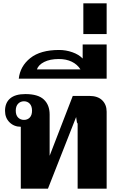

<svg xmlns="http://www.w3.org/2000/svg" viewBox="-20 -1125 709 1145"><path d="M104 -369Q64 -369 37 -395.5Q10 -422 10 -464Q10 -512 40.5 -538Q71 -564 131 -564Q207 -564 241.5 -531.5Q276 -499 276 -442V-196L414 -553H513Q563 -553 589.5 -527Q616 -501 616 -459V0H443V-384Q443 -393 439 -393L434 -427L266 0H104ZM171 -465Q171 -492 157.5 -506.5Q144 -521 123 -521Q102 -521 88 -506.5Q74 -492 74 -465Q74 -438 88 -424Q102 -410 123 -410Q144 -410 157.5 -424Q171 -438 171 -465Z M333 -827Q373 -827 411.5 -813.5Q450 -800 473 -776V-860H616V-656H92Q100 -730 160.5 -778.5Q221 -827 333 -827ZM460 -711Q441 -741 408 -757Q375 -773 331 -773Q278 -773 243.5 -755.5Q209 -738 200 -711Z M477 -1105H616V-922H477Z"/></svg>

Font: Trirong ExtraBold
Style: Regular
Weight: 800
Designer: Katatrad Team
Foundry: CadsonDemak
Version: Version 1.001